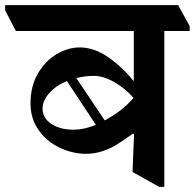

<svg xmlns="http://www.w3.org/2000/svg" viewBox="-64 -683 760 749"><path d="M676 -581V-562H577V46H557L453 -12L459 -160L455 -162Q411 -131 389 -117.5Q367 -104 336.5 -93.5Q306 -83 271 -83Q220 -83 169.5 -106.5Q119 -130 87 -175Q55 -220 55 -280Q55 -346 83.5 -395.5Q112 -445 156.5 -471.5Q201 -498 247 -498Q303 -498 358.5 -459.5Q414 -421 456 -368H458V-562H-2L-44 -643V-663H631ZM344 -213Q412 -249 457 -301Q426 -337 383 -362Q340 -387 302 -387Q265 -387 234 -378L346 -211ZM310 -196 197 -367Q154 -349 128 -319.5Q102 -290 102 -259Q102 -223 136 -200Q170 -177 223 -177Q264 -177 310 -196Z"/></svg>

Font: Martel ExtraBold
Style: Regular
Weight: 800
Designer: Dan Reynolds
Foundry: Dan Reynolds
Version: Version 1.001; ttfautohint (v1.1) -l 5 -r 5 -G 72 -x 0 -D la